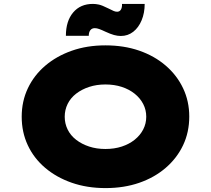

<svg xmlns="http://www.w3.org/2000/svg" viewBox="-20 -952 1079 982"><path d="M520 10Q425 10 346.5 -17.5Q268 -45 210.5 -94Q153 -143 122 -209.5Q91 -276 91 -355Q91 -434 122.5 -500.5Q154 -567 211.5 -616Q269 -665 347 -692.5Q425 -720 519 -720Q614 -720 692 -693Q770 -666 827.5 -616.5Q885 -567 916.5 -500.5Q948 -434 948 -356Q948 -276 916.5 -209.5Q885 -143 827.5 -93.5Q770 -44 692 -17Q614 10 520 10ZM519 -190Q565 -190 603 -202.5Q641 -215 669 -237.5Q697 -260 712.5 -290Q728 -320 728 -355Q728 -390 712.5 -420Q697 -450 669 -472.5Q641 -495 603 -507.5Q565 -520 519 -520Q474 -520 436 -507.5Q398 -495 369.5 -473Q341 -451 326 -420.5Q311 -390 311 -355Q311 -320 326 -289.5Q341 -259 369.5 -237Q398 -215 436 -202.5Q474 -190 519 -190ZM598 -768Q581 -768 563 -773Q545 -778 519 -790Q500 -799 487.5 -803.5Q475 -808 465 -808Q450 -808 442 -797.5Q434 -787 434 -769H317Q317 -844 354 -888Q391 -932 455 -932Q470 -932 486 -928.5Q502 -925 534 -909Q552 -900 561 -896Q570 -892 579 -892Q592 -892 598.5 -903Q605 -914 604 -932H720Q720 -886 704.5 -848.5Q689 -811 661.5 -789.5Q634 -768 598 -768Z"/></svg>

Font: Lexend Mega Black
Style: Regular
Weight: 900
Version: Version 1.007